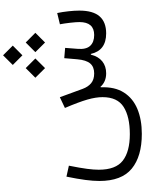

<svg xmlns="http://www.w3.org/2000/svg" viewBox="137 -862 961 1275"><g transform="rotate(-90 617.5 -224.5)"><path d="M768.1 0Q711.9 0 678.2 -38.1L675.3 -35.6Q679.2 57.1 640.6 117.7Q602.1 178.2 531 207.5Q460 236.8 366.2 236.8Q216.3 236.8 134.8 169.7Q53.2 102.5 53.2 -45.4Q53.2 -85.9 60.1 -138.2Q66.9 -190.4 82 -263.7L154.8 -247.6Q139.6 -171.9 133.8 -126.7Q127.9 -81.5 127.9 -49.3Q127.9 63.5 188.2 110.4Q248.5 157.2 364.3 157.2Q480 157.2 544.9 116Q609.9 74.7 609.9 -23.9Q609.9 -68.4 593.8 -124.8Q577.6 -181.2 538.1 -273.9L609.4 -307.6L665 -155.8Q678.2 -120.1 702.4 -99.9Q726.6 -79.6 767.6 -79.6Q811 -79.6 833.5 -106Q856 -132.3 861.3 -191.9L868.7 -278.3L937 -272.5L930.7 -189.9Q925.8 -133.3 950.4 -106.4Q975.1 -79.6 1022.5 -79.6Q1108.4 -79.6 1108.4 -177.7Q1108.4 -199.2 1104 -238Q1099.6 -276.9 1093.8 -307.1L1168.5 -325.2Q1175.8 -290.5 1180.2 -250Q1184.6 -209.5 1184.6 -178.2Q1184.6 -87.4 1146.5 -43.7Q1108.4 0 1033.2 0Q919.9 0 897 -101.6H892.1Q879.9 -51.8 847.7 -25.9Q815.4 0 768.1 0ZM823.7 -620.1 887.7 -684.6 952.1 -620.1 887.7 -556.2ZM908.7 -470.2 972.7 -534.2 1037.1 -470.2 972.7 -405.8ZM738.8 -470.2 802.7 -534.2 866.7 -470.2 802.7 -405.8Z"/></g></svg>

Font: Estedad-FD Regular
Style: FD-Regular
Weight: 400
Designer: Amin Abedi
Version: Version 7.3